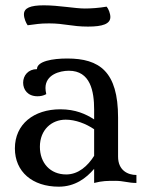

<svg xmlns="http://www.w3.org/2000/svg" viewBox="-20 -688 545 722"><path d="M424 -246C424 -419 354 -468 233 -468C178 -468 119 -458 119 -428C86 -428 67 -404 67 -377C67 -351 84 -326 121 -326C132 -326 143 -328 154 -334C152 -343 151 -350 151 -357C151 -407 204 -422 239 -422C320 -422 334 -345 334 -276V-239C303 -259 264 -277 207 -277C107 -277 36 -221 36 -130C36 -42 102 14 201 14C262 14 304 -18 334 -53V0C365 -8 383 -8 414 -8C445 -8 462 0 493 0V-30C461 -30 424 -47 424 -99ZM229 -32C169 -32 130 -75 130 -136C130 -200 174 -238 227 -238C264 -238 303 -223 334 -202V-102C310 -64 275 -32 229 -32ZM165 -600C223 -600 249 -588 311 -588C366 -588 395 -598 395 -624C395 -637 388 -655 381 -663C352 -658 322 -656 299 -656C262 -656 201 -668 145 -668C94 -668 70 -658 70 -634C70 -619 78 -601 84 -593C119 -597 126 -600 165 -600Z"/></svg>

Font: Milonga
Style: Regular
Weight: 400
Designer: Pablo Impallari, Brenda Gallo, Rodrigo Fuenzalida
Foundry: Pablo Impallari, Brenda Gallo, Rodrigo Fuenzalida
Version: Version 1.000